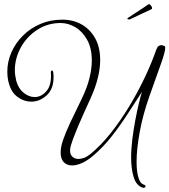

<svg xmlns="http://www.w3.org/2000/svg" viewBox="-20 -772 810 918"><path d="M661 125Q631 114 619 74.5Q607 35 607 -18Q607 -61 613 -108.5Q619 -156 627.5 -200.5Q636 -245 644.5 -280Q653 -315 659 -333Q625 -281 589.5 -226Q554 -171 514 -120Q474 -69 426 -28Q398 -4 372 7.5Q346 19 325 19Q300 19 285 3.5Q270 -12 270 -43Q270 -70 282 -104Q294 -139 316 -186Q338 -233 369 -296Q396 -351 407.5 -397.5Q419 -444 419 -482Q419 -542 396.5 -582Q374 -622 340 -642Q306 -662 270 -662Q208 -662 158 -629.5Q108 -597 79.5 -545Q51 -493 51 -436Q51 -423 53 -410Q55 -397 58 -384Q69 -347 94 -327.5Q119 -308 146 -308Q178 -308 203 -337.5Q228 -367 223 -428Q223 -430 225 -432.5Q227 -435 229 -435Q234 -435 235 -422Q236 -417 236 -412Q236 -407 236 -402Q236 -346 203 -316Q170 -286 129 -286Q95 -286 64.5 -308Q34 -330 22 -375Q15 -400 15 -430Q15 -477 34.5 -521.5Q54 -566 89.5 -601.5Q125 -637 173 -657.5Q221 -678 278 -678Q330 -678 370.5 -655Q411 -632 435 -589Q459 -546 459 -484Q459 -446 448 -400.5Q437 -355 414 -304Q378 -226 353.5 -168.5Q329 -111 318 -73Q315 -61 315 -52Q315 -33 326.5 -22.5Q338 -12 355 -12Q368 -12 382.5 -17.5Q397 -23 413 -36Q463 -77 510.5 -137Q558 -197 600 -267Q642 -337 674.5 -406.5Q707 -476 727 -534Q732 -548 738.5 -552Q745 -556 751 -556Q756 -556 759.5 -554.5Q763 -553 763 -553Q770 -553 770 -543Q770 -525 751 -471Q732 -417 694 -311Q663 -223 648 -141Q633 -59 633 2Q633 47 641.5 76Q650 105 666 110Q676 113 676 119Q676 123 671.5 125Q667 127 661 125ZM597 -679Q589 -679 589 -683Q589 -684 591 -686Q603 -694 623 -707Q643 -720 662 -732.5Q681 -745 689 -751Q690 -751 690.5 -751.5Q691 -752 692 -752Q697 -752 702.5 -744.5Q708 -737 707 -732Q707 -729 704 -728L600 -679Z"/></svg>

Font: Gwendolyn
Style: Regular
Weight: 400
Designer: Robert E. Leuschke
Foundry: Robert E. Leuschke
Version: Version 1.010; ttfautohint (v1.8.3)